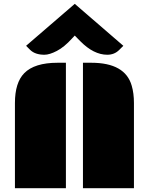

<svg xmlns="http://www.w3.org/2000/svg" viewBox="-20 -997 789 1017"><path d="M419.4 -664.6H463.4Q643.1 -664.6 677.7 -543Q689.5 -502.9 689.5 -451.2V0H419.4ZM59.1 -451.2Q59.1 -559.1 108.4 -609.4Q162.6 -664.6 285.2 -664.6H329.1V0H59.1ZM215.3 -707Q166.5 -707 140.1 -732.4L118.2 -754.4L376 -976.6L633.3 -754.4L611.3 -732.4Q585.9 -707 548.3 -707Q476.1 -707 405.3 -778.8L376 -808.6L361.8 -793.5Q320.3 -747.6 281.2 -727.3Q242.2 -707 215.3 -707Z"/></svg>

Font: Plaster
Style: Regular
Weight: 400
Designer: Eben Sorkin
Foundry: Eben Sorkin
Version: Version 1.007